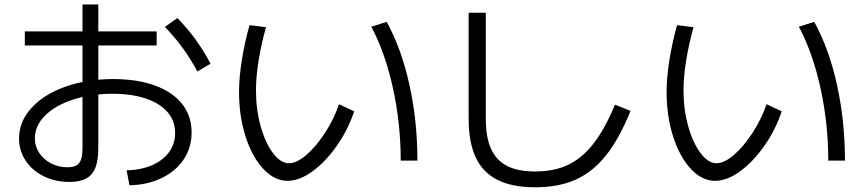

<svg xmlns="http://www.w3.org/2000/svg" viewBox="-20 -794 3790 842"><path d="M647.5 -69.8C615.6 -55.8 578.1 -48.2 535.2 -46.9L547.9 18.6C601.2 17.3 648.6 6.5 689.9 -13.7C731.3 -33.9 763.3 -61.2 786.1 -95.7C808.9 -130.2 820.3 -169.3 820.3 -212.9C820.3 -261.1 806.5 -302.7 778.8 -337.9C751.1 -373 711.4 -400.1 659.7 -418.9C607.9 -437.8 546.9 -447.3 476.6 -447.3C399.1 -447.3 328.9 -436 266.1 -413.6C203.3 -391.1 153.8 -360 117.7 -320.3C81.5 -280.6 63.5 -236 63.5 -186.5C63.5 -151.4 73.1 -119.1 92.3 -89.8C111.5 -60.5 138 -37.6 171.9 -21C205.7 -4.4 243.2 3.9 284.2 3.9C314.8 3.9 339.4 -1.1 357.9 -11.2C376.5 -21.3 390 -37.1 398.4 -58.6C406.9 -80.1 411.1 -108.4 411.1 -143.6V-774.4H341.8V-147.5C341.8 -124.7 339.7 -107.1 335.4 -94.7C331.2 -82.4 324.4 -73.6 314.9 -68.4C305.5 -63.2 292.3 -60.5 275.4 -60.5C249.3 -60.5 225.4 -66.2 203.6 -77.6C181.8 -89 164.6 -104.3 151.9 -123.5C139.2 -142.7 132.8 -164.1 132.8 -187.5C132.8 -224 147.8 -257.2 177.7 -287.1C207.7 -317.1 248.7 -340.5 300.8 -357.4C352.9 -374.3 410.5 -382.8 473.6 -382.8C529.6 -382.8 578.3 -375.8 619.6 -361.8C661 -347.8 692.7 -328 714.8 -302.2C737 -276.5 748 -246.1 748 -210.9C748 -179.7 739.3 -151.9 721.7 -127.4C704.1 -103 679.4 -83.8 647.5 -69.8ZM88.9 -656.2V-594.7H667V-656.2ZM703.1 -675.8C757.8 -620.4 805.3 -555.3 845.7 -480.5L903.3 -514.6C883.1 -553.1 861.2 -588.5 837.4 -621.1C813.6 -653.6 787.1 -684.9 757.8 -714.8Z M1134.8 -53.2C1167.3 -18.4 1202.8 -1 1241.2 -1C1275.7 -1 1312 -14.8 1350.1 -42.5C1388.2 -70.1 1423.7 -107.3 1456.5 -153.8C1489.4 -200.4 1515 -251 1533.2 -305.7L1466.8 -336.9C1451.8 -293.3 1431.3 -251.5 1405.3 -211.4C1379.2 -171.4 1352.1 -139.2 1323.7 -114.7C1295.4 -90.3 1269.9 -78.1 1247.1 -78.1C1223 -78.1 1199.7 -92.9 1177.2 -122.6C1154.8 -152.2 1136.7 -191.6 1123 -240.7C1109.4 -289.9 1102.5 -341.8 1102.5 -396.5C1102.5 -437.5 1106.4 -481.9 1114.3 -529.8C1122.1 -577.6 1132.8 -626 1146.5 -674.8L1074.2 -683.6C1059.9 -632.2 1048.7 -581.1 1040.5 -530.3C1032.4 -479.5 1028.3 -432.6 1028.3 -389.6C1028.3 -319.3 1037.9 -254.4 1057.1 -194.8C1076.3 -135.3 1102.2 -88.1 1134.8 -53.2ZM1703.6 -405.8C1726.1 -302.6 1737.3 -197.3 1737.3 -89.8H1810.5C1810.5 -204.4 1799 -314.6 1775.9 -420.4C1752.8 -526.2 1719.4 -618.8 1675.8 -698.2L1608.4 -676.8C1649.4 -599.3 1681.2 -509 1703.6 -405.8Z M2162.1 -4.9C2205.1 16.6 2260.1 27.3 2327.1 27.3C2395.5 27.3 2454.8 16.1 2504.9 -6.3C2555 -28.8 2599.4 -64.5 2638.2 -113.3C2676.9 -162.1 2712.6 -226.9 2745.1 -307.6L2676.8 -335C2647.5 -264 2616.2 -207.2 2583 -164.6C2549.8 -121.9 2512.7 -90.8 2471.7 -71.3C2430.7 -51.8 2382.5 -42 2327.1 -42C2276.4 -42 2235.2 -50.1 2203.6 -66.4C2172 -82.7 2148.6 -107.7 2133.3 -141.6C2118 -175.5 2110.4 -219.4 2110.4 -273.4V-738.3H2035.2V-273.4C2035.2 -204.4 2045.6 -147.8 2066.4 -103.5C2087.2 -59.2 2119.1 -26.4 2162.1 -4.9Z M3009.8 -53.2C3042.3 -18.4 3077.8 -1 3116.2 -1C3150.7 -1 3187 -14.8 3225.1 -42.5C3263.2 -70.1 3298.7 -107.3 3331.5 -153.8C3364.4 -200.4 3390 -251 3408.2 -305.7L3341.8 -336.9C3326.8 -293.3 3306.3 -251.5 3280.3 -211.4C3254.2 -171.4 3227.1 -139.2 3198.7 -114.7C3170.4 -90.3 3144.9 -78.1 3122.1 -78.1C3098 -78.1 3074.7 -92.9 3052.2 -122.6C3029.8 -152.2 3011.7 -191.6 2998 -240.7C2984.4 -289.9 2977.5 -341.8 2977.5 -396.5C2977.5 -437.5 2981.4 -481.9 2989.3 -529.8C2997.1 -577.6 3007.8 -626 3021.5 -674.8L2949.2 -683.6C2934.9 -632.2 2923.7 -581.1 2915.5 -530.3C2907.4 -479.5 2903.3 -432.6 2903.3 -389.6C2903.3 -319.3 2912.9 -254.4 2932.1 -194.8C2951.3 -135.3 2977.2 -88.1 3009.8 -53.2ZM3578.6 -405.8C3601.1 -302.6 3612.3 -197.3 3612.3 -89.8H3685.5C3685.5 -204.4 3674 -314.6 3650.9 -420.4C3627.8 -526.2 3594.4 -618.8 3550.8 -698.2L3483.4 -676.8C3524.4 -599.3 3556.2 -509 3578.6 -405.8Z"/></svg>

Font: Pretendard Variable
Style: Regular
Weight: 400
Designer: Base glyphs from Inter by Rasmus Andersson; Hangeul glyphs from Noto Sans CJK(Source Han Sans) by Jang Soo-young and Kan
Foundry: Kil Hyung-jin
Version: Version 1.309;Glyphs 3.2 (3225)